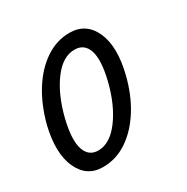

<svg xmlns="http://www.w3.org/2000/svg" viewBox="-107 -514 590 607"><g transform="rotate(-30 187.5 -210.5)"><path d="M103 0Q44 0 18.5 -56Q-7 -112 15 -204Q32 -269 62.5 -317.5Q93 -366 134 -393.5Q175 -421 222 -421Q282 -421 307.5 -365Q333 -309 310 -216Q294 -152 263.5 -103.5Q233 -55 192 -27.5Q151 0 103 0ZM116 -53Q159 -53 195.5 -102Q232 -151 251 -227Q268 -297 256.5 -332Q245 -367 209 -367Q166 -367 130 -318.5Q94 -270 75 -194Q58 -124 69.5 -88.5Q81 -53 116 -53Z"/></g></svg>

Font: Edu TAS Beginner
Style: Regular
Weight: 400
Designer: Tina and Corey Anderson
Foundry: Google for Education
Version: Version 1.003